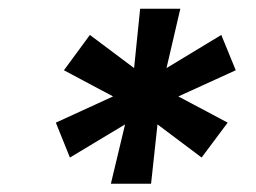

<svg xmlns="http://www.w3.org/2000/svg" viewBox="-20 -748 599 449"><path d="M239.3 -318.4 272.5 -457.1 143.5 -379.6 110.6 -461.2 244.4 -522.5 129.5 -583.7 190.2 -666.3 293.6 -588.8 307.7 -727.5H401.7L369.4 -588.8L497.5 -666.3L531.3 -583.7L397.1 -522.5L512.4 -461.2L451.5 -379.6L348.3 -457.1L333.3 -318.4Z"/></svg>

Font: Adwaita Sans
Style: Italic
Weight: 400
Italic angle: -9.39999°
Designer: Rasmus Andersson
Foundry: rsms
Version: Version 4.001;git-9221beed3